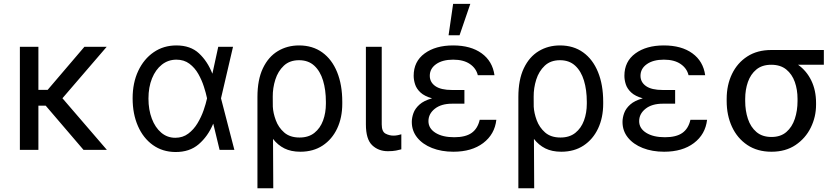

<svg xmlns="http://www.w3.org/2000/svg" viewBox="-20 -793 4438 1016"><path d="M183.2 -545.5V-317.5H232.2L426.8 -545.5H544.7L310.4 -273.1L545.5 0H421.9L221.9 -233.7H183.2V0H85.2V-545.5Z M907.7 11.4Q839.5 10.7 788.7 -25.7Q737.9 -62.1 709.9 -126.1Q681.8 -190 681.8 -272.7Q681.8 -354.8 711.5 -417.8Q741.1 -480.8 793.3 -516.7Q845.5 -552.6 913.4 -552.6Q987.9 -552.6 1032.8 -510.8Q1077.8 -469.1 1103.7 -403.4H1104L1134.9 -545.5H1213.1L1149.5 -272.7L1220.2 0H1142L1108.7 -137.8H1108Q1080.3 -71.7 1031.6 -29.8Q983 12.1 907.7 11.4ZM1075.6 -272.7 1075.3 -274.1Q1070 -300.1 1058.9 -334.5Q1047.9 -369 1029.5 -401.6Q1011 -434.3 982.4 -455.8Q953.8 -477.3 913.4 -477.3Q870 -477.3 836.6 -451Q803.3 -424.7 784.4 -378.2Q765.6 -331.7 765.6 -271.3Q765.6 -212.4 783.4 -165.3Q801.1 -118.3 833.1 -91.1Q865.1 -63.9 907.7 -63.9Q947.1 -63.9 976.2 -85.8Q1005.3 -107.6 1025.2 -140.8Q1045.1 -174 1057.4 -209.3Q1069.6 -244.7 1075.3 -271.3Z M1342.3 203.1V-279.8Q1342.3 -371.4 1371.3 -432Q1400.2 -492.5 1450.1 -522.5Q1500 -552.6 1562.5 -552.6Q1634.2 -552.6 1685.4 -515.6Q1736.5 -478.7 1763.8 -411.6Q1791.2 -344.5 1791.2 -254.3V-244.3Q1791.2 -170.5 1764.2 -113.1Q1737.2 -55.8 1687.5 -22.9Q1637.8 9.9 1569.6 9.9Q1520.2 9.9 1485.1 -7.6Q1449.9 -25.2 1424.7 -57.9L1426.1 203.1ZM1423.7 -228.7Q1425.4 -194.6 1439.5 -156.6Q1453.5 -118.6 1483.8 -92Q1514.2 -65.3 1565.3 -65.3Q1612.9 -65.3 1643.8 -90Q1674.7 -114.7 1689.6 -155.4Q1704.5 -196 1704.5 -244.3V-254.3Q1704.5 -316.8 1689.5 -366.7Q1674.4 -416.5 1642.9 -445.5Q1611.5 -474.4 1562.5 -474.4Q1512.8 -474.4 1481.9 -445.3Q1451 -416.2 1437 -371.8Q1422.9 -327.4 1423.3 -281.2Z M1916.2 -545.5H2000V-134.9Q2000 -96.6 2020.1 -85.9Q2040.1 -75.3 2062.5 -75.3Q2073.2 -75.3 2085.8 -77.8Q2098.4 -80.3 2103.7 -82.4V-2.8Q2093 0.4 2075.6 3.7Q2058.2 7.1 2032.7 7.1Q1982.6 7.1 1949.4 -24.5Q1916.2 -56.1 1916.2 -134.9Z M2437.5 -284.1V-244.3H2372.2Q2314.6 -244.3 2280.9 -217.5Q2247.2 -190.7 2247.2 -152Q2247.2 -113.6 2284.4 -90.2Q2321.7 -66.8 2383.5 -66.8Q2443.2 -66.8 2475.5 -89.5Q2507.8 -112.2 2518.5 -159.1H2606.5Q2597.7 -82 2536.9 -36Q2476.2 9.9 2379.3 9.9Q2316.1 9.9 2266.2 -9.8Q2216.3 -29.5 2187.7 -65Q2159.1 -100.5 2159.1 -147.7Q2159.1 -170.1 2167.8 -194.4Q2176.5 -218.8 2199.8 -239.7Q2223 -260.7 2266.3 -272.7Q2225.9 -284.1 2204.9 -303.8Q2183.9 -323.5 2176.5 -346.8Q2169 -370 2169 -392Q2169 -467.7 2226.9 -510.1Q2284.8 -552.6 2377.8 -552.6Q2471.2 -552.6 2528.8 -510.8Q2586.3 -469.1 2596.6 -394.9H2508.5Q2499.6 -431.8 2466.3 -454.5Q2432.9 -477.3 2377.8 -477.3Q2321.7 -477.3 2288 -453.7Q2254.3 -430 2254.3 -392Q2254.3 -358 2283.6 -337.4Q2312.9 -316.8 2372.2 -316.8H2437.5ZM2353.7 -606.5 2377.8 -772.7H2468.8L2411.9 -606.5Z M2723 203.1V-279.8Q2723 -371.4 2752 -432Q2780.9 -492.5 2830.8 -522.5Q2880.7 -552.6 2943.2 -552.6Q3014.9 -552.6 3066.1 -515.6Q3117.2 -478.7 3144.5 -411.6Q3171.9 -344.5 3171.9 -254.3V-244.3Q3171.9 -170.5 3144.9 -113.1Q3117.9 -55.8 3068.2 -22.9Q3018.5 9.9 2950.3 9.9Q2900.9 9.9 2865.8 -7.6Q2830.6 -25.2 2805.4 -57.9L2806.8 203.1ZM2804.3 -228.7Q2806.1 -194.6 2820.1 -156.6Q2834.2 -118.6 2864.5 -92Q2894.9 -65.3 2946 -65.3Q2993.6 -65.3 3024.5 -90Q3055.4 -114.7 3070.3 -155.4Q3085.2 -196 3085.2 -244.3V-254.3Q3085.2 -316.8 3070.1 -366.7Q3055 -416.5 3023.6 -445.5Q2992.2 -474.4 2943.2 -474.4Q2893.5 -474.4 2862.6 -445.3Q2831.7 -416.2 2817.6 -371.8Q2803.6 -327.4 2804 -281.2Z M3552.6 -284.1V-244.3H3487.2Q3429.7 -244.3 3396 -217.5Q3362.2 -190.7 3362.2 -152Q3362.2 -113.6 3399.5 -90.2Q3436.8 -66.8 3498.6 -66.8Q3558.2 -66.8 3590.6 -89.5Q3622.9 -112.2 3633.5 -159.1H3721.6Q3712.7 -82 3652 -36Q3591.3 9.9 3494.3 9.9Q3431.1 9.9 3381.2 -9.8Q3331.3 -29.5 3302.7 -65Q3274.1 -100.5 3274.1 -147.7Q3274.1 -170.1 3282.8 -194.4Q3291.5 -218.8 3314.8 -239.7Q3338.1 -260.7 3381.4 -272.7Q3340.9 -284.1 3320 -303.8Q3299 -323.5 3291.5 -346.8Q3284.1 -370 3284.1 -392Q3284.1 -467.7 3342 -510.1Q3399.9 -552.6 3492.9 -552.6Q3586.3 -552.6 3643.8 -510.8Q3701.3 -469.1 3711.6 -394.9H3623.6Q3614.7 -431.8 3581.3 -454.5Q3547.9 -477.3 3492.9 -477.3Q3436.8 -477.3 3403.1 -453.7Q3369.3 -430 3369.3 -392Q3369.3 -358 3398.6 -337.4Q3427.9 -316.8 3487.2 -316.8H3552.6Z M3825.3 -258.5V-269.9Q3825.3 -343 3853.5 -401.6Q3881.7 -460.2 3934.5 -494.3Q3987.2 -528.4 4061.1 -528.4H4339.5V-450.3H4203.1Q4248.2 -418.3 4273.3 -366.5Q4298.3 -314.6 4298.3 -248.6V-238.6Q4298.3 -174.7 4270.4 -117.9Q4242.5 -61.1 4189.8 -25.6Q4137.1 9.9 4062.5 9.9Q3987.9 9.9 3934.8 -25.6Q3881.7 -61.1 3853.5 -121.8Q3825.3 -182.5 3825.3 -258.5ZM3923.3 -269.9V-258.5Q3923.3 -207.4 3937.7 -164.1Q3952.1 -120.7 3982.8 -94.5Q4013.5 -68.2 4062.5 -68.2Q4110.8 -68.2 4141.2 -94.5Q4171.5 -120.7 4185.9 -164.1Q4200.3 -207.4 4200.3 -258.5V-269.9Q4200.3 -318.2 4185.9 -359.2Q4171.5 -400.2 4140.8 -425.2Q4110.1 -450.3 4061.1 -450.3Q4012.8 -450.3 3982.4 -425.2Q3952.1 -400.2 3937.7 -359.2Q3923.3 -318.2 3923.3 -269.9Z"/></svg>

Font: Inter Zeller
Style: Regular
Weight: 400
Designer: Rasmus Andersson; Joe Bland
Foundry: zeller
Version: Version 3.015;git-dec3a8cb1